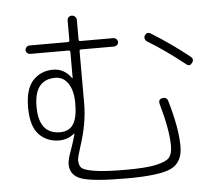

<svg xmlns="http://www.w3.org/2000/svg" viewBox="-57 -866 1113 974"><g transform="rotate(-5 500.0 -378.5)"><path d="M232.4 -495.1Q125 -495.1 125 -357.4Q125 -218.8 232.4 -217.8Q279.3 -217.8 300.8 -251Q322.3 -284.2 322.3 -357.4Q322.3 -421.9 297.9 -458.5Q273.4 -495.1 232.4 -495.1ZM224.6 -176.8Q163.1 -176.8 122.6 -218.8Q82 -260.7 82 -357.4Q82 -452.1 122.6 -494.6Q163.1 -537.1 224.6 -537.1Q281.2 -537.1 317.4 -486.3Q318.4 -485.4 319.3 -485.4Q320.3 -485.4 320.3 -486.3V-619.1Q320.3 -627 310.5 -627H117.2Q108.4 -627 101.6 -632.8Q94.7 -638.7 94.7 -647.9Q94.7 -657.2 101.6 -663.6Q108.4 -669.9 117.2 -669.9H310.5Q319.3 -669.9 320.3 -677.7V-779.3Q320.3 -789.1 326.7 -795.4Q333 -801.8 342.8 -801.8Q352.5 -801.8 359.9 -794.9Q367.2 -788.1 367.2 -778.3V-678.7Q367.2 -669.9 375 -669.9H543Q551.8 -669.9 558.6 -663.6Q565.4 -657.2 565.4 -647.9Q565.4 -638.7 558.6 -632.8Q551.8 -627 543 -627H375Q367.2 -627 367.2 -618.2V-351.6Q367.2 -251 328.1 -133.8Q312.5 -85.9 311.5 -69.3Q311.5 -43 323.7 -29.8Q335.9 -16.6 389.2 -7.8Q442.4 1 549.8 1Q653.3 1 705.1 -10.7Q756.8 -22.5 772 -41.5Q787.1 -60.5 787.1 -100.6Q787.1 -181.6 748 -318.4Q743.2 -340.8 763.7 -344.7Q786.1 -349.6 793 -329.1Q835 -186.5 835 -93.8Q835 -12.7 776.9 16.1Q718.8 44.9 549.8 44.9Q377.9 44.9 319.8 24.9Q261.7 4.9 261.7 -52.7Q261.7 -75.2 280.3 -125Q294.9 -166 304.7 -202.1Q304.7 -204.1 303.7 -204.1H301.8Q268.6 -176.8 224.6 -176.8ZM925.8 -542Q943.4 -528.3 930.7 -510.3Q918 -492.2 901.4 -504.9Q801.8 -584 711.9 -638.7Q704.1 -643.6 701.7 -652.8Q699.2 -662.1 704.1 -669.9Q715.8 -687.5 734.4 -676.8Q836.9 -613.3 925.8 -542Z"/></g></svg>

Font: Rounded Mgen+ 1m light
Style: Regular
Weight: 200
Designer: [Source Han Sans]
Ryoko NISHIZUKA  (kana & ideographs); Paul D. Hunt (Latin, Greek & Cyrillic); Wenlong ZHANG  (bopomofo
Version: Version 1.059.20150602